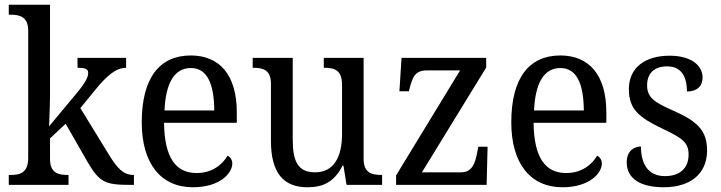

<svg xmlns="http://www.w3.org/2000/svg" viewBox="-20 -780 3042 810"><path d="M17 0H269V-42H265C226 -42 191 -50 191 -109V-196L257 -258L348 -99C400 -10 423 0 532 0H545V-42H542C501 -42 474 -71 441 -125L319 -324L382 -401C430 -460 469 -494 512 -494V-536H307V-494C337 -494 352 -490 352 -473C352 -455 342 -433 302 -385L187 -247C187 -249 191 -339 191 -374V-760H17V-718H25C64 -718 99 -709 99 -650V-114C99 -51 65 -42 25 -42H17Z M794 10C907 10 960 -49 960 -90C960 -107 950 -119 940 -123C918 -85 874 -50 810 -50C721 -50 674 -115 672 -262H979V-306C979 -464 906 -546 785 -546C653 -546 578 -451 578 -264C578 -91 658 10 794 10ZM884 -314H674C679 -430 716 -493 785 -493C857 -493 883 -421 884 -314Z M1277 10C1338 10 1388 -8 1425 -81H1429L1442 0H1592V-42H1589C1549 -42 1514 -50 1514 -109V-536H1346V-494H1349C1390 -494 1423 -485 1423 -422V-216C1423 -118 1389 -53 1309 -53C1236 -53 1215 -101 1215 -190V-536H1046V-494H1049C1090 -494 1123 -485 1123 -427V-186C1123 -49 1177 10 1277 10Z M1651 0H2033L2037 -161H1998L1993 -136C1984 -88 1970 -53 1925 -53H1760L2031 -495V-536H1674L1665 -395H1705L1707 -403C1720 -455 1731 -483 1781 -483H1921L1651 -40Z M2353 10C2466 10 2519 -49 2519 -90C2519 -107 2509 -119 2499 -123C2477 -85 2433 -50 2369 -50C2280 -50 2233 -115 2231 -262H2538V-306C2538 -464 2465 -546 2344 -546C2212 -546 2137 -451 2137 -264C2137 -91 2217 10 2353 10ZM2443 -314H2233C2238 -430 2275 -493 2344 -493C2416 -493 2442 -421 2443 -314Z M2780 10C2891 10 2963 -45 2963 -146C2963 -230 2920 -269 2823 -312C2741 -348 2710 -368 2710 -420C2710 -467 2736 -500 2795 -500C2850 -500 2878 -462 2878 -394C2921 -394 2944 -417 2944 -453C2944 -503 2897 -545 2805 -545C2702 -545 2633 -495 2633 -404C2633 -318 2677 -284 2775 -237C2861 -197 2885 -177 2885 -128C2885 -72 2850 -37 2785 -37C2712 -37 2684 -92 2684 -162C2658 -162 2624 -146 2624 -95C2624 -25 2684 10 2780 10Z"/></svg>

Font: Noto Serif Lao SemiCondensed
Style: Regular
Weight: 400
Width: 4
Designer: Monotype Design Team
Foundry: Monotype Imaging Inc.
Version: Version 2.003